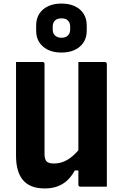

<svg xmlns="http://www.w3.org/2000/svg" viewBox="-20 -1048 690 1078"><path d="M580 0Q555 0 530.5 0Q506 0 481 0Q456 0 431 0Q429 0 427 -0.5Q425 -1 424 -2Q423 -3 422 -4Q421 -5 420.5 -7Q420 -9 420 -11Q420 -97 420 -183Q420 -269 420 -355.5Q420 -442 420 -528Q420 -614 420 -700Q445 -700 469.5 -700Q494 -700 519 -700Q544 -700 569 -700Q572 -700 574.5 -698.5Q577 -697 578.5 -694.5Q580 -692 580 -689Q580 -617 580 -544.5Q580 -472 580 -399.5Q580 -327 580 -254.5Q580 -182 580 -110Q580 -80 580 -52Q580 -24 580 0ZM232 10Q189 10 158.5 -2Q128 -14 108.5 -37.5Q89 -61 79.5 -95Q70 -129 70 -174Q70 -240 70 -310Q70 -380 70 -453.5Q70 -527 70 -600Q70 -625 70 -650Q70 -675 70 -700Q108 -700 145 -700Q182 -700 219 -700Q223 -700 225 -698.5Q227 -697 228.5 -695Q230 -693 230 -689Q230 -606 230 -519Q230 -432 230 -346.5Q230 -261 230 -184Q230 -154 241.5 -142Q253 -130 283 -130Q313 -130 340 -141.5Q367 -153 392.5 -176Q418 -199 442 -233V-91H400Q382 -58 358 -35.5Q334 -13 302.5 -1.5Q271 10 232 10ZM325 -1028Q369 -1028 400.5 -1013Q432 -998 449.5 -970.5Q467 -943 467 -905V-876Q467 -820 428.5 -786.5Q390 -753 325 -753Q260 -753 221.5 -786.5Q183 -820 183 -876V-905Q183 -943 200.5 -970.5Q218 -998 250 -1013Q282 -1028 325 -1028ZM325 -945Q302 -945 289 -933Q276 -921 276 -898V-882Q276 -872 279 -863.5Q282 -855 289 -849Q295 -843 304 -839.5Q313 -836 325 -836Q348 -836 361 -848.5Q374 -861 374 -882V-898Q374 -909 371 -917.5Q368 -926 362 -932Q356 -939 346.5 -942Q337 -945 325 -945Z"/></svg>

Font: Recursive ExtraBold
Style: Regular
Weight: 800
Version: Version 1.085